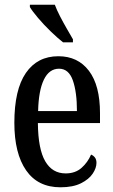

<svg xmlns="http://www.w3.org/2000/svg" viewBox="-20 -786 482 816"><path d="M237 10Q141 10 91 -62Q41 -134 41 -264Q41 -405 90 -476Q139 -547 228 -547Q311 -547 358 -485Q405 -423 405 -305V-263H141Q142 -153 172 -101Q202 -49 259 -49Q300 -49 326.5 -72.5Q353 -96 367 -129Q377 -125 383.5 -116.5Q390 -108 390 -94Q390 -72 374 -48Q358 -24 324 -7Q290 10 237 10ZM307 -314Q307 -395 289.5 -444.5Q272 -494 231 -494Q189 -494 166.5 -447.5Q144 -401 142 -314ZM248 -606Q225 -624 195.5 -652.5Q166 -681 141.5 -710Q117 -739 107 -756V-766H213Q221 -744 235 -717Q249 -690 264 -664Q279 -638 290 -619V-606Z"/></svg>

Font: Noto Serif ExtraCondensed Medium
Style: Regular
Weight: 500
Width: 2
Designer: Monotype Design Team
Foundry: Monotype Imaging Inc.
Version: Version 2.015